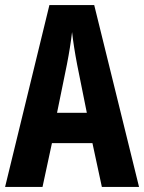

<svg xmlns="http://www.w3.org/2000/svg" viewBox="-20 -734 566 754"><path d="M380 0H526L350 -714H174L0 0H147L184 -172H343ZM283 -480 321 -291H204L243 -482C252 -528 259 -573 263 -608C267 -572 274 -527 283 -480Z"/></svg>

Font: Noto Sans Georgian ExtraCondensed Bold
Style: Regular
Weight: 700
Width: 2
Designer: Monotype Design Team, Akaki Razmadze
Foundry: Google LLC
Version: Version 2.005